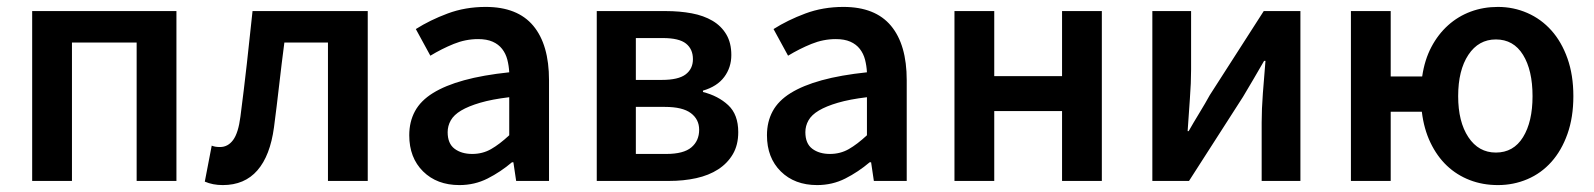

<svg xmlns="http://www.w3.org/2000/svg" viewBox="-20 -523 4609 555"><path d="M73 0V-491H490V0H375V-400H188V0Z M624 12Q595 12 572 2L592 -102Q597 -100 602.5 -99Q608 -98 616 -98Q639 -98 654 -118.5Q669 -139 675 -186Q685 -263 693.5 -338.5Q702 -414 710 -491H1043V0H928V-400H802Q794 -339 787 -277.5Q780 -216 772 -155Q761 -73 724 -30.5Q687 12 624 12Z M1308 12Q1243 12 1203 -27.5Q1163 -67 1163 -132Q1163 -171 1179.5 -201.5Q1196 -232 1231.5 -254Q1267 -276 1321.5 -291Q1376 -306 1452 -314Q1451 -333 1446.5 -350.5Q1442 -368 1431.5 -381.5Q1421 -395 1404 -402.5Q1387 -410 1362 -410Q1326 -410 1291.5 -396Q1257 -382 1224 -362L1182 -439Q1223 -465 1274 -484Q1325 -503 1384 -503Q1476 -503 1521.5 -448.5Q1567 -394 1567 -291V0H1472L1464 -54H1460Q1427 -26 1389.5 -7Q1352 12 1308 12ZM1345 -78Q1375 -78 1399.5 -92Q1424 -106 1452 -132V-242Q1402 -236 1368 -226Q1334 -216 1313 -203.5Q1292 -191 1283 -175Q1274 -159 1274 -141Q1274 -108 1294 -93Q1314 -78 1345 -78Z M1705 0V-491H1904Q1945 -491 1979.5 -484.5Q2014 -478 2039.5 -463Q2065 -448 2079.5 -423.5Q2094 -399 2094 -364Q2094 -328 2073.5 -300.5Q2053 -273 2012 -261V-257Q2056 -246 2085 -219Q2114 -192 2114 -141Q2114 -104 2098.5 -77.5Q2083 -51 2056 -33.5Q2029 -16 1992.5 -8Q1956 0 1914 0ZM1818 -292H1893Q1941 -292 1962 -308Q1983 -324 1983 -352Q1983 -381 1963 -397Q1943 -413 1896 -413H1818ZM1818 -78H1906Q1956 -78 1978.5 -97Q2001 -116 2001 -148Q2001 -178 1977 -196Q1953 -214 1902 -214H1818Z M2342 12Q2277 12 2237 -27.5Q2197 -67 2197 -132Q2197 -171 2213.5 -201.5Q2230 -232 2265.5 -254Q2301 -276 2355.5 -291Q2410 -306 2486 -314Q2485 -333 2480.5 -350.5Q2476 -368 2465.5 -381.5Q2455 -395 2438 -402.5Q2421 -410 2396 -410Q2360 -410 2325.5 -396Q2291 -382 2258 -362L2216 -439Q2257 -465 2308 -484Q2359 -503 2418 -503Q2510 -503 2555.5 -448.5Q2601 -394 2601 -291V0H2506L2498 -54H2494Q2461 -26 2423.5 -7Q2386 12 2342 12ZM2379 -78Q2409 -78 2433.5 -92Q2458 -106 2486 -132V-242Q2436 -236 2402 -226Q2368 -216 2347 -203.5Q2326 -191 2317 -175Q2308 -159 2308 -141Q2308 -108 2328 -93Q2348 -78 2379 -78Z M2739 0V-491H2854V-303H3050V-491H3165V0H3050V-202H2854V0Z M3311 0V-491H3423V-322Q3423 -284 3419.5 -237.5Q3416 -191 3413 -144H3416Q3429 -167 3447 -196.5Q3465 -226 3477 -248L3633 -491H3739V0H3627V-169Q3627 -207 3630.5 -253.5Q3634 -300 3638 -347H3634Q3621 -324 3603.5 -294.5Q3586 -265 3573 -243L3417 0Z M4310 12Q4266 12 4228.5 -2.5Q4191 -17 4162.5 -44Q4134 -71 4115 -110.5Q4096 -150 4090 -200H4000V0H3885V-491H4000V-302H4091Q4098 -350 4117.5 -387Q4137 -424 4166 -450Q4195 -476 4231.5 -489.5Q4268 -503 4310 -503Q4355 -503 4395 -485.5Q4435 -468 4464.5 -435Q4494 -402 4511 -354Q4528 -306 4528 -245Q4528 -184 4511 -136Q4494 -88 4464.5 -55Q4435 -22 4395 -5Q4355 12 4310 12ZM4304 -82Q4355 -82 4382.5 -126.5Q4410 -171 4410 -245Q4410 -320 4382.5 -364.5Q4355 -409 4304 -409Q4254 -409 4224.5 -364.5Q4195 -320 4195 -245Q4195 -171 4224.5 -126.5Q4254 -82 4304 -82Z"/></svg>

Font: Processing Sans Pro Semibold
Style: Regular
Weight: 600
Designer: Paul D. Hunt
Foundry: Adobe Systems Incorporated
Version: Version 2.020;PS 2.000;hotconv 1.0.86;makeotf.lib2.5.63406